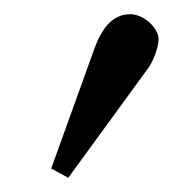

<svg xmlns="http://www.w3.org/2000/svg" viewBox="-20 -788 262 270"><path d="M163 -768C131 -768 118 -735 110 -712L52 -551L76 -538L189 -693C196 -703 203 -722 203 -733C203 -748 183 -768 163 -768Z"/></svg>

Font: Libertinus Serif Semibold
Style: Regular
Weight: 600
Designer: Philipp H. Poll, Khaled Hosny
Foundry: Caleb Maclennan
Version: Version 7.050;RELEASE